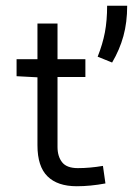

<svg xmlns="http://www.w3.org/2000/svg" viewBox="-20 -645 478 673"><path d="M111.3 -135.7V-374L38.1 -377.9V-437.5H111.3V-562.5H181.6V-437.5H279.3V-375H181.6V-129.9Q181.6 -96.7 197.8 -76.2Q213.9 -55.7 252.9 -55.7Q294.9 -55.7 340.8 -63.5L349.6 -2Q296.9 7.8 249 7.8Q181.6 7.8 146.5 -26.9Q111.3 -61.5 111.3 -135.7ZM355.5 -625H425.8Q425.8 -566.4 412.6 -518.6Q399.4 -470.7 373 -425.8L322.3 -446.3Q339.8 -490.2 347.7 -531.7Q355.5 -573.2 355.5 -625Z"/></svg>

Font: Sudo Var
Style: Regular
Weight: 400
Monospace: yes
Designer: Jens Kutilek
Foundry: Jens Kutilek
Version: Version 0.065;FEAKit 1.0